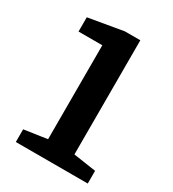

<svg xmlns="http://www.w3.org/2000/svg" viewBox="-163 -748 756 839"><g transform="rotate(30 215.0 -328.5)"><path d="M48 0V-64L164 -81V-555H44V-627L219 -657H297V-81L411 -64V0Z"/></g></svg>

Font: Faustina Light
Style: Bold
Weight: 700
Version: Version 1.200